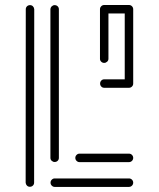

<svg xmlns="http://www.w3.org/2000/svg" viewBox="-20 -733 623 753"><path d="M97.2 -0.5Q90.3 -0.5 85.7 -5.1Q81.1 -9.8 80.6 -16.6L81.1 -696.8Q81.1 -703.6 85.9 -708.3Q90.8 -712.9 97.7 -712.9Q104.5 -712.9 109.1 -708.3Q113.8 -703.6 114.3 -696.8L113.8 -16.6Q113.8 -9.8 108.9 -5.1Q104 -0.5 97.2 -0.5ZM485.8 -97.2H291.5Q285.2 -97.2 280.3 -102.1Q275.4 -106.9 275.4 -113.8Q275.4 -120.6 280.3 -125.5Q285.2 -130.4 291.5 -130.4H485.8Q492.7 -130.4 497.6 -125.5Q502.4 -120.6 502.4 -113.8Q502.4 -106.9 497.6 -102.1Q492.7 -97.2 485.8 -97.2ZM194.3 -97.7Q188 -97.7 182.9 -102.3Q177.7 -106.9 177.7 -113.8V-696.8Q178.2 -703.6 183.1 -708.3Q188 -712.9 194.3 -712.9Q201.2 -712.9 206.1 -708.3Q210.9 -703.6 210.9 -696.8V-113.8Q210.9 -106.9 206.1 -102.3Q201.2 -97.7 194.3 -97.7ZM485.8 0H194.3Q188 0 183.1 -4.9Q178.2 -9.8 178.2 -16.6Q178.2 -23.4 183.1 -28.3Q188 -33.2 194.3 -33.2H485.8Q492.7 -33.2 497.6 -28.3Q502.4 -23.4 502.4 -16.6Q502.4 -9.8 497.6 -4.9Q492.7 0 485.8 0ZM485.8 -388.7H388.7Q381.8 -388.7 377.2 -393.6Q372.6 -398.4 372.6 -405.3Q372.6 -412.1 377.2 -417Q381.8 -421.9 388.7 -421.9H469.2V-680.2H405.3V-502.4Q405.3 -495.6 400.1 -491Q395 -486.3 388.7 -486.3Q381.8 -486.3 377 -491Q372.1 -495.6 372.1 -502.4V-696.8Q372.1 -703.6 377 -708.5Q381.8 -713.4 388.7 -713.4H485.8Q492.7 -713.4 497.6 -708.5Q502.4 -703.6 502.4 -696.8V-405.3Q502.4 -398.4 497.6 -393.6Q492.7 -388.7 485.8 -388.7Z"/></svg>

Font: Neon Sans
Style: Regular
Weight: 400
Designer: GGBot
Version: 0.80